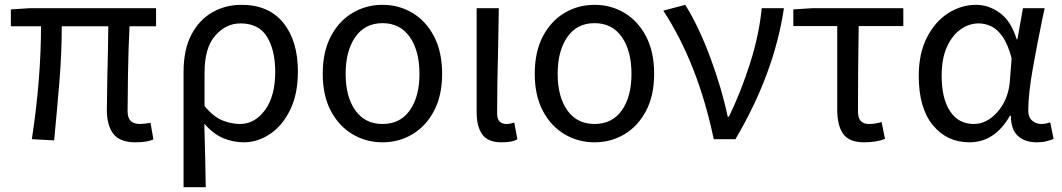

<svg xmlns="http://www.w3.org/2000/svg" viewBox="-20 -577 4403 796"><path d="M541 13Q478 13 450.5 -21.5Q423 -56 423 -122Q423 -162 425 -259Q428 -366 429 -468H236Q236 -355 226 -234.5Q216 -114 205 -1Q204 2 204 5L112 0Q150 -248 150 -468H25V-538L103 -543H627V-468H517Q512 -370 510.5 -263Q509 -156 509 -116Q509 -88 522 -75.5Q535 -63 560 -63Q574 -63 599 -67Q601 -68 604 -68L616 1Q589 13 541 13Z M741 199V-278Q741 -372 773.5 -433.5Q806 -495 860.5 -526Q915 -557 981 -557Q1094 -557 1154.5 -482.5Q1215 -408 1215 -280Q1215 -187 1183 -121.5Q1151 -56 1099.5 -21.5Q1048 13 991 13Q947 13 906 -4Q865 -21 827 -64Q829 8 830.5 68.5Q832 129 833 199ZM975 -63Q1036 -63 1078.5 -120.5Q1121 -178 1121 -279Q1121 -369 1087 -424.5Q1053 -480 977 -480Q917 -480 872.5 -429.5Q828 -379 828 -276V-137Q866 -92 903 -77.5Q940 -63 975 -63Z M1566 13Q1498 13 1441.5 -20.5Q1385 -54 1351.5 -117.5Q1318 -181 1318 -271Q1318 -362 1351.5 -426Q1385 -490 1441.5 -523.5Q1498 -557 1566 -557Q1634 -557 1690 -523.5Q1746 -490 1779.5 -426Q1813 -362 1813 -271Q1813 -181 1779.5 -117.5Q1746 -54 1690 -20.5Q1634 13 1566 13ZM1566 -63Q1639 -63 1679 -119.5Q1719 -176 1719 -271Q1719 -366 1679 -423.5Q1639 -481 1566 -481Q1493 -481 1453 -423.5Q1413 -366 1413 -271Q1413 -176 1453 -119.5Q1493 -63 1566 -63Z M2059 13Q2003 13 1979.5 -19.5Q1956 -52 1956 -113V-543H2048Q2047 -458 2045 -371Q2041 -227 2041 -106Q2041 -83 2051.5 -73Q2062 -63 2079 -63Q2094 -63 2112 -69L2125 0Q2106 13 2059 13Z M2445 13Q2377 13 2320.5 -20.5Q2264 -54 2230.5 -117.5Q2197 -181 2197 -271Q2197 -362 2230.5 -426Q2264 -490 2320.5 -523.5Q2377 -557 2445 -557Q2513 -557 2569 -523.5Q2625 -490 2658.5 -426Q2692 -362 2692 -271Q2692 -181 2658.5 -117.5Q2625 -54 2569 -20.5Q2513 13 2445 13ZM2445 -63Q2518 -63 2558 -119.5Q2598 -176 2598 -271Q2598 -366 2558 -423.5Q2518 -481 2445 -481Q2372 -481 2332 -423.5Q2292 -366 2292 -271Q2292 -176 2332 -119.5Q2372 -63 2445 -63Z M2939 0Q2874 -312 2730 -533L2821 -557Q2878 -465 2925.5 -336.5Q2973 -208 2997 -93H3002Q3053 -199 3090 -315.5Q3127 -432 3138 -543H3230Q3190 -273 3029 0Z M3562 13Q3501 13 3476 -21.5Q3451 -56 3451 -122V-469H3269V-538L3347 -543H3725V-469H3540Q3537 -281 3537 -116Q3537 -88 3548.5 -75.5Q3560 -63 3582 -63Q3609 -63 3635 -71L3649 -1Q3613 13 3562 13Z M3999 13Q3906 13 3847.5 -58Q3789 -129 3789 -262Q3789 -355 3822.5 -421Q3856 -487 3910.5 -522Q3965 -557 4027 -557Q4078 -557 4124.5 -524Q4171 -491 4195 -414H4198L4221 -543H4311Q4307 -525 4303 -506Q4281 -401 4262 -294Q4243 -187 4243 -119Q4243 -91 4259 -77Q4275 -63 4297 -63Q4315 -63 4334 -70L4348 -1Q4336 4 4319 8.5Q4302 13 4278 13Q4229 13 4200 -13.5Q4171 -40 4171 -97H4167Q4104 13 3999 13ZM4017 -63Q4071 -63 4114.5 -112Q4158 -161 4166 -232L4174 -335Q4159 -393 4136.5 -425Q4114 -457 4088.5 -468.5Q4063 -480 4037 -480Q3998 -480 3963 -455.5Q3928 -431 3906 -383Q3884 -335 3884 -263Q3884 -168 3919 -115.5Q3954 -63 4017 -63Z"/></svg>

Font: Noto Sans CJK KR Regular (TTF)
Style: Regular
Weight: 400
Designer: Ryoko NISHIZUKA 西塚涼子 (kana & ideographs); Paul D. Hunt (Latin, Greek & Cyrillic); Wenlong ZHANG 张文龙 (bopomofo); Sandoll 
Foundry: Adobe Systems Incorporated
Version: Version 1.004;PS 1.004;hotconv 1.0.82;makeotf.lib2.5.63406